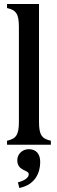

<svg xmlns="http://www.w3.org/2000/svg" viewBox="-20 -720 286 955"><path d="M15 0H233V-20C188 -30 174 -49 174 -114V-700H15V-680C60 -670 74 -651 74 -586V-114C74 -49 60 -30 15 -20ZM66 76C66 133 123 123 123 147C123 164 101 179 69 187L76 215C157 199 180 136 180 86C180 48 162 22 123 22C91 22 66 47 66 76Z"/></svg>

Font: RL Madena
Style: Regular
Weight: 400
Designer: I Kadek Wantara Putra
Foundry: Roughlines ID
Version: Version 1.000;Glyphs 3.1.2 (3151)